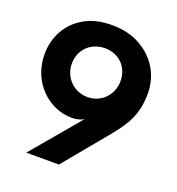

<svg xmlns="http://www.w3.org/2000/svg" viewBox="-148 -961 999 1082"><g transform="rotate(20 351.0 -420.5)"><path d="M326.5 0 536 -253.5C615.5 -349 660.5 -418.5 660.5 -548.5C660 -602.5 646.5 -651.5 620 -696C593.5 -740 556 -775 508 -801.5C460 -828 404 -841 339.5 -841C276 -841 222 -828.5 177 -803C132 -777.5 97.5 -743 73.5 -700.5C49.5 -657.5 37.5 -609.5 37.5 -557C37.5 -389 166.5 -272 302.5 -272C331.5 -272 356 -278 375.5 -290.5L130.5 0ZM347.5 -412C264 -412 200 -477 200 -560C200 -644 263 -705 347.5 -705C431 -705 492 -644.5 492 -560C492 -477 428.5 -412 347.5 -412Z"/></g></svg>

Font: Spartan
Style: Bold
Weight: 700
Designer: Matt Bailey, Mirko Velimirovic
Foundry: Matt Bailey
Version: Version 1.003